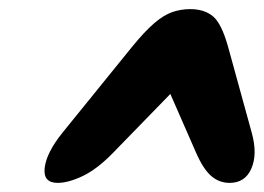

<svg xmlns="http://www.w3.org/2000/svg" viewBox="-20 -740 578 421"><path d="M532 -449Q545 -402 531.2 -370.5Q517.5 -339 483.5 -339Q460.5 -339 443 -354.2Q425.5 -369.5 410 -405L353.5 -534L228 -405Q193.5 -369.5 161.8 -354.2Q130 -339 106.5 -339Q74 -339 78 -372.2Q82 -405.5 117 -449L268.5 -636Q297 -671 318 -689Q339 -707 357.8 -713.5Q376.5 -720 397 -720Q428 -720 447 -704.2Q466 -688.5 480.5 -636Z"/></svg>

Font: Fraunces 9pt S100 Black
Style: Italic
Weight: 900
Italic angle: -16°
Version: Version 1.000; ttfautohint (v1.8.3)